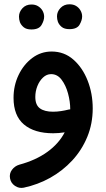

<svg xmlns="http://www.w3.org/2000/svg" viewBox="-20 -601 503 913"><path d="M251 -523.4Q251 -545.4 267.6 -563Q284.2 -580.6 310.1 -580.6Q328.6 -580.6 341.3 -573Q354 -565.4 361.3 -553.7Q370.6 -539.1 370.6 -522.9Q370.6 -504.9 358.4 -483.6Q346.2 -462.4 310.1 -462.4Q286.1 -462.4 273.4 -472.9Q260.7 -483.4 255.4 -497.1Q251 -509.8 251 -523.4ZM70.3 -522Q70.3 -543.9 86.7 -561.8Q103 -579.6 129.4 -579.6Q147.9 -579.6 160.6 -571.8Q173.3 -564 180.7 -552.7Q189.9 -538.1 189.9 -521.5Q189.9 -503.4 177.5 -482.2Q165 -460.9 129.4 -460.9Q105.5 -460.9 92.8 -471.4Q80.1 -481.9 74.7 -495.6Q70.3 -508.8 70.3 -522ZM225.6 -356Q285.2 -356 328.9 -317.6Q372.6 -279.3 396.7 -217.8Q420.9 -156.2 420.9 -85.4Q420.9 -12.7 395 50Q369.1 112.8 323.5 162.1Q277.8 211.4 218.8 244.4Q159.7 277.3 92.8 291.5Q70.3 295.9 51 282.7Q31.7 269.5 27.8 247.6Q23.4 224.6 36.9 206.5Q50.3 188.5 71.8 182.1Q149.9 161.1 204.8 121.6Q259.8 82 287.6 28.3Q258.8 32.7 232.9 32.7Q143.6 32.7 94 -9Q44.4 -50.8 44.4 -135.7Q44.4 -194.3 68.4 -244.4Q92.3 -294.4 133.3 -325.2Q174.3 -356 225.6 -356ZM147.9 -140.1Q147.9 -101.6 169.9 -85.7Q191.9 -69.8 231.9 -69.8Q251.5 -69.8 270.5 -72.8Q289.6 -75.7 306.6 -80.1Q310.5 -81.1 314 -81.1V-81.5Q314 -117.7 303.5 -156.5Q293 -195.3 272.9 -221.9Q252.9 -248.5 223.1 -248.5Q201.7 -248.5 184.6 -232.4Q167.5 -216.3 157.7 -191.7Q147.9 -167 147.9 -140.1Z"/></svg>

Font: Mikhak SemiBold
Style: Regular
Weight: 600
Designer: Amin Abedi
Version: Version 3.3